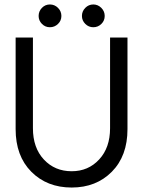

<svg xmlns="http://www.w3.org/2000/svg" viewBox="-20 -828 660 860"><path d="M153 -756.5Q153 -777.5 167.8 -792.8Q182.5 -808 203.5 -808Q224.5 -808 239.8 -792.8Q255 -777.5 255 -756.5Q255 -735.5 239.8 -720.8Q224.5 -706 203.5 -706Q182.5 -706 167.8 -721Q153 -736 153 -756.5ZM398 -808Q418.5 -808 433.8 -792.8Q449 -777.5 449 -756.5Q449 -735.5 434 -720.8Q419 -706 398 -706Q377 -706 362 -721Q347 -736 347 -756.5Q347 -777.5 362 -792.8Q377 -808 398 -808ZM473 -660H551V-249.5Q551 -129.5 481 -58.8Q411 12 301 12Q190.5 12 120.2 -58.8Q50 -129.5 50 -249.5V-660H127.5V-253.5Q127.5 -166 176.5 -113.5Q225.5 -61 301 -61Q375.5 -61 424.2 -113.8Q473 -166.5 473 -253.5Z"/></svg>

Font: League Spartan
Style: Regular
Weight: 350
Foundry: The League of Moveable Type
Version: Version 2.002